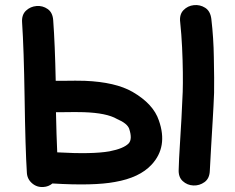

<svg xmlns="http://www.w3.org/2000/svg" viewBox="-20 -737 935 765"><path d="M153 8Q173 7 189 -6Q353 4 438 -12Q536 -29 584 -81Q650 -152 613 -257Q591 -323 508 -371Q440 -410 318 -415Q287 -416 228 -415H202Q199 -561 192 -656Q190 -687 170 -701Q150 -715 125.5 -713Q101 -711 83.5 -694.5Q66 -678 68 -648Q75 -544 78 -349Q81 -143 87 -50Q88 -24 107.5 -7Q127 10 153 8ZM208 -130Q205 -195 203 -290H229Q285 -291 314 -290Q405 -287 446 -263Q488 -245 495 -223Q508 -183 493 -166Q473 -145 416 -134Q347 -122 208 -130ZM816 -57Q818 -96 821 -148.5Q824 -201 827.5 -258Q831 -315 833 -367Q834 -416 832 -509Q831 -585 822 -662Q818 -693 797.5 -706Q777 -719 752.5 -716.5Q728 -714 711 -696.5Q694 -679 698 -648Q703 -601 705.5 -548.5Q708 -496 708.5 -449Q709 -402 708 -371Q706 -321 703 -265Q700 -209 696.5 -156Q693 -103 692 -63Q690 -32 708 -15.5Q726 1 750.5 2Q775 3 795 -11.5Q815 -26 816 -57Z"/></svg>

Font: Balsamiq Sans
Style: Bold
Weight: 700
Designer: Michael Angeles
Foundry: Balsamiq SRL
Version: Version 1.020; ttfautohint (v1.8.4.7-5d5b);gftools[0.9.26]